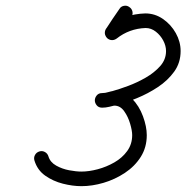

<svg xmlns="http://www.w3.org/2000/svg" viewBox="-20 -614 639 658"><path d="M389 -583Q394 -592 404.5 -594Q415 -596 423 -590Q432 -584 434 -574Q436 -564 430 -555Q419 -538 407.5 -521.5Q396 -505 385 -488Q379 -479 369 -477Q359 -475 350 -481Q342 -487 340 -497Q338 -507 344 -516Q355 -533 366 -549.5Q377 -566 389 -583Q389 -583 389 -583Q389 -583 389 -583ZM345 -486Q338 -495 339.5 -505Q341 -515 349 -522Q405 -566 478 -568Q511 -568 538.5 -549Q566 -530 582.5 -500.5Q599 -471 599 -439Q599 -399 577 -368.5Q555 -338 521 -315.5Q487 -293 449 -277.5Q411 -262 379 -254Q367 -251 354.5 -248Q342 -245 330 -245Q318 -245 311.5 -253Q305 -261 305 -270Q305 -279 311.5 -287Q318 -295 330 -295Q341 -295 351.5 -298.5Q362 -302 372 -302Q407 -302 432 -276.5Q457 -251 470 -215.5Q483 -180 483 -151Q483 -109 462.5 -76.5Q442 -44 408 -21.5Q374 1 335 12.5Q296 24 259 24Q229 24 195.5 15.5Q162 7 135 -12Q108 -31 98 -64Q95 -74 100 -83Q105 -92 115 -95Q125 -98 134 -93Q143 -88 146 -78Q152 -58 172.5 -46.5Q193 -35 217 -30.5Q241 -26 259 -26Q285 -26 315 -34Q345 -42 372 -57.5Q399 -73 416 -96.5Q433 -120 433 -151Q433 -166 426 -190Q419 -214 405.5 -233Q392 -252 372 -252Q364 -252 352.5 -248.5Q341 -245 330 -245Q318 -245 311.5 -253Q305 -261 305 -270Q305 -279 311.5 -287Q318 -295 330 -295Q339 -295 348.5 -297.5Q358 -300 366 -302Q388 -308 419 -319.5Q450 -331 479.5 -348Q509 -365 529 -387.5Q549 -410 549 -439Q549 -457 539.5 -475Q530 -493 514 -505.5Q498 -518 479 -518Q423 -516 380 -482Q372 -476 361.5 -477Q351 -478 345 -486Z"/></svg>

Font: FRB American Cursive Semibold
Style: Italic
Weight: 600
Italic angle: -25°
Version: Version 2.0;Modular Font Editor K font №1